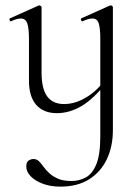

<svg xmlns="http://www.w3.org/2000/svg" viewBox="-20 -415 521 716"><path d="M135 -388V-145Q135 -84 156 -55.5Q177 -27 219 -27Q260 -27 301 -51.5Q342 -76 373 -119L378 -108Q329 -46 284 -19.5Q239 7 192 7Q143 7 115.5 -23.5Q88 -54 88 -115V-270Q88 -311 81.5 -328.5Q75 -346 58 -346Q43 -346 22 -336Q18 -334 16 -340Q14 -346 18 -347L123 -394Q125 -395 126 -395Q128 -395 131.5 -393Q135 -391 135 -388ZM401 -388V70Q401 131 378.5 178.5Q356 226 312.5 253.5Q269 281 205 281Q169 281 140.5 270.5Q112 260 95 243Q78 226 78 205Q78 190 86.5 184Q95 178 105 178Q117 178 125.5 186.5Q134 195 142.5 207Q151 219 164 231Q177 243 196.5 251.5Q216 260 247 260Q275 260 299.5 247Q324 234 339 198Q354 162 354 94V-270Q354 -311 348 -328.5Q342 -346 325 -346Q310 -346 289 -336Q285 -334 282.5 -340Q280 -346 284 -347L389 -394Q392 -395 393 -395Q395 -395 398 -393Q401 -391 401 -388Z"/></svg>

Font: Cormorant Infant Light
Style: Regular
Weight: 300
Designer: Christian Thalmann (Catharsis Fonts)
Foundry: Catharsis Fonts
Version: Version 4.001